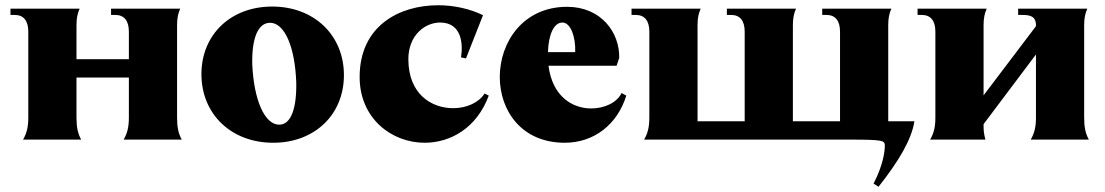

<svg xmlns="http://www.w3.org/2000/svg" viewBox="-20 -533 4217 733"><path d="M68 0H290C277 -23 272 -48 272 -84V-237H472V-84C472 -48 466 -24 452 0H674C661 -23 656 -48 656 -84V-437C656 -464 660 -482 668 -500H404V-476H420C454 -476 472 -454 472 -412V-307H272V-437C272 -464 276 -482 284 -500H20V-476H36C70 -476 88 -454 88 -412V-84C88 -48 82 -24 68 0Z M1023 12C1181 12 1293 -95 1293 -246C1293 -399 1179 -508 1019 -508C861 -508 749 -401 749 -250C749 -97 863 12 1023 12ZM1046 -57C990 -57 949 -152 943 -288C941 -390 966 -445 1010 -446C1066 -447 1106 -355 1111 -219C1113 -117 1090 -57 1046 -57Z M1601 12C1700 12 1800 -44 1846 -168L1830 -176C1808 -141 1761 -120 1710 -120C1628 -120 1539 -173 1539 -307C1539 -400 1604 -447 1660 -447C1744 -447 1748 -363 1740 -314L1759 -310L1824 -475C1775 -499 1714 -513 1653 -513C1505 -513 1353 -435 1353 -239C1353 -80 1476 12 1601 12Z M2136 12C2248 12 2337 -58 2371 -168L2353 -178C2336 -142 2289 -119 2237 -119C2166 -119 2089 -164 2074 -282H2334L2344 -312C2346 -409 2275 -507 2145 -507C1977 -507 1888 -372 1888 -239C1888 -112 1970 12 2136 12ZM2072 -334C2074 -404 2096 -447 2127 -447C2159 -447 2178 -391 2176 -334Z M2439 0H3235C3286 0 3321 1 3338 4C3353 7 3358 10 3358 23C3358 45 3352 96 3315 168L3334 180C3412 81 3460 0 3471 -70H3371V-437C3371 -464 3375 -482 3383 -500H3119V-476H3135C3169 -476 3187 -454 3187 -412V-70H3007V-437C3007 -464 3011 -482 3019 -500H2755V-476H2771C2805 -476 2823 -454 2823 -412V-70H2643V-437C2643 -464 2647 -482 2655 -500H2391V-476H2407C2441 -476 2459 -454 2459 -412V-84C2459 -48 2453 -24 2439 0Z M3531 0H3742C3736 -23 3735 -34 3735 -55V-59L3935 -325V-84C3935 -48 3929 -24 3915 0H4137C4124 -23 4119 -48 4119 -84V-437C4119 -464 4123 -482 4131 -500H3867V-476H3883C3917 -476 3935 -468 3935 -437V-433L3735 -169V-437C3735 -464 3739 -482 3747 -500H3483V-476H3499C3533 -476 3551 -454 3551 -412V-84C3551 -48 3545 -24 3531 0Z"/></svg>

Font: Sinistre Bold
Style: Regular
Weight: 900
Designer: Jules Durand
Foundry: Collletttivo
Version: Version 69.420;Glyphs 3.2 (3217)